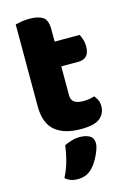

<svg xmlns="http://www.w3.org/2000/svg" viewBox="-128 -655 655 973"><g transform="rotate(-15 200.0 -168.5)"><path d="M222 -167Q222 -141 238.5 -130Q255 -119 285 -119Q300 -119 316 -121.5Q332 -124 344 -128Q353 -117 359.5 -103.5Q366 -90 366 -71Q366 -33 337.5 -9Q309 15 237 15Q149 15 101.5 -25Q54 -65 54 -155V-583Q65 -586 85.5 -589.5Q106 -593 129 -593Q173 -593 197.5 -577.5Q222 -562 222 -512V-448H353Q359 -437 364.5 -420.5Q370 -404 370 -384Q370 -349 354.5 -333.5Q339 -318 313 -318H222ZM234 223Q217 241 197.5 248.5Q178 256 155 256Q117 256 91 233Q112 191 122.5 151.5Q133 112 138 73Q154 65 175.5 58.5Q197 52 219 52Q251 52 271 64Q291 76 291 104Q291 116 285.5 132.5Q280 149 272 165.5Q264 182 254 197.5Q244 213 234 223Z"/></g></svg>

Font: Baloo Cyrillic
Style: Regular
Weight: 400
Designer: Ek Type, Denis Ignatov
Foundry: Ek Type
Version: Version 1.50 July 26, 2019